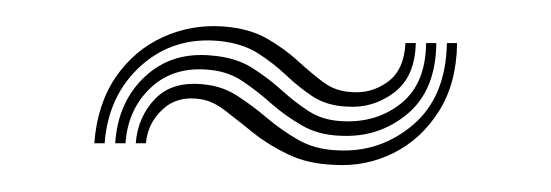

<svg xmlns="http://www.w3.org/2000/svg" viewBox="-20 -441 416 145"><path d="M51.2 -332.8Q53.5 -362.5 67.5 -382.9Q81.5 -403.2 103.1 -413Q124.8 -422.8 148.8 -421Q168.2 -419.5 181.4 -412Q194.5 -404.5 204.5 -395.4Q214.5 -386.2 223.8 -379.2Q233 -372.2 244.8 -371.5Q260 -370 272.6 -379Q285.2 -388 286.2 -408.5H294Q293.5 -383 277.5 -371Q261.5 -359 241.8 -360.5Q226.8 -361.2 216.1 -368.2Q205.5 -375.2 195.9 -384.4Q186.2 -393.5 174.6 -400.9Q163 -408.2 146 -410Q111.2 -413.5 86.5 -391.4Q61.8 -369.2 59 -332.8ZM67 -332.8Q69 -364 89.4 -383.1Q109.8 -402.2 140.5 -399Q158 -397.5 170 -390Q182 -382.5 192.1 -373.4Q202.2 -364.2 212.9 -357.2Q223.5 -350.2 238.2 -349.5Q264.2 -348 282.9 -362.9Q301.5 -377.8 301.8 -408.5H309.5Q309.2 -372.8 287.5 -354.8Q265.8 -336.8 236.5 -338.5Q220 -339.2 207.8 -346.4Q195.5 -353.5 185.1 -362.6Q174.8 -371.8 163.9 -379.2Q153 -386.8 138.8 -388.2Q111.5 -391.2 94 -374.9Q76.5 -358.5 74.8 -332.8ZM82.5 -332.8Q84.2 -353.2 97.4 -366.6Q110.5 -380 134.5 -377.2Q148.5 -375.8 159.9 -368.2Q171.2 -360.8 182 -351.6Q192.8 -342.5 205.2 -335.4Q217.8 -328.2 234.2 -327.5Q266.8 -325.5 291.8 -346.6Q316.8 -367.8 317.5 -408.5H325.2Q324.8 -378 311.4 -356.9Q298 -335.8 277.1 -325.4Q256.2 -315 232.5 -316.5Q212.5 -317.2 197.6 -324.4Q182.8 -331.5 171.4 -340.6Q160 -349.8 150.4 -357.2Q140.8 -364.8 131 -366.2Q113.8 -368.8 102.6 -358.2Q91.5 -347.8 90.2 -332.8Z"/></svg>

Font: Big Shoulders Inline Display Thin Medium
Style: Regular
Weight: 500
Version: Version 2.002